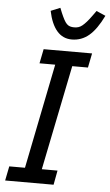

<svg xmlns="http://www.w3.org/2000/svg" viewBox="-61 -960 572 999"><g transform="rotate(5 225.0 -460.0)"><path d="M5 0 20 -75H102L212 -623H130L145 -698H398L383 -623H301L190 -75H272L258 0ZM286 -761Q239 -761 208.5 -796.5Q178 -832 164 -900L213 -920L223 -895Q232 -874 239.5 -860Q247 -846 254.5 -838.5Q262 -831 271.5 -828Q281 -825 293 -825Q305 -825 315 -828Q325 -831 335 -839Q345 -847 357 -860.5Q369 -874 384 -895L402 -920L450 -899Q415 -827 376 -794Q337 -761 286 -761Z"/></g></svg>

Font: IBM Plex Sans Cond Text
Style: Italic
Weight: 450
Width: 3
Italic angle: -11°
Designer: Mike Abbink, Paul van der Laan, Pieter van Rosmalen
Foundry: Bold Monday
Version: Version 1.3